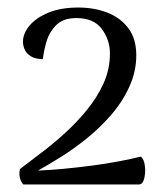

<svg xmlns="http://www.w3.org/2000/svg" viewBox="-20 -726 426 510"><path d="M42 -236Q36 -242 33 -253Q30 -264 33 -277Q56 -295 87.5 -318.5Q119 -342 151 -371Q183 -400 210.5 -433.5Q238 -467 255 -504.5Q272 -542 272 -584Q272 -620 250.5 -649Q229 -678 183 -678Q148 -678 129.5 -659.5Q111 -641 103.5 -615.5Q96 -590 94 -569Q74 -569 62 -576.5Q50 -584 45.5 -594.5Q41 -605 41 -615Q41 -637 58.5 -658Q76 -679 109 -692.5Q142 -706 188 -706Q230 -706 265 -692.5Q300 -679 321 -651Q342 -623 342 -579Q342 -536 323.5 -495.5Q305 -455 275 -420.5Q245 -386 209.5 -357.5Q174 -329 140 -308Q106 -287 81 -273Q111 -274 148 -277.5Q185 -281 223.5 -286Q262 -291 296 -297.5Q330 -304 354 -310Q360 -306 363 -294.5Q366 -283 365.5 -270Q365 -257 361.5 -247Q358 -237 350 -236Z"/></svg>

Font: Arima Thin
Style: Regular
Weight: 400
Version: Version 1.100